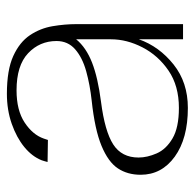

<svg xmlns="http://www.w3.org/2000/svg" viewBox="-24 -527 565 557"><g transform="rotate(-90 258.5 -248.5)"><path d="M224 14Q135 14 82.5 -24Q30 -62 30 -123Q30 -161 48.5 -189Q67 -217 114 -236.5Q161 -256 245 -265Q291 -270 330.5 -281Q370 -292 394 -313Q418 -334 418 -367Q418 -416 382.5 -449.5Q347 -483 275 -483Q217 -483 181.5 -459.5Q146 -436 135 -404Q134 -401 133 -398Q132 -395 131 -392L67 -393Q68 -398 69.5 -402Q71 -406 72 -410Q83 -438 110.5 -460.5Q138 -483 178 -497Q218 -511 265 -511Q334 -511 374.5 -492.5Q415 -474 435 -444Q455 -414 461 -378.5Q467 -343 467 -310V0H423V-128Q402 -69 350 -27.5Q298 14 224 14ZM224 -12Q288 -12 332 -42Q376 -72 399.5 -117.5Q423 -163 423 -209V-310Q399 -281 355.5 -264Q312 -247 242 -238Q156 -227 118 -202.5Q80 -178 80 -129Q80 -104 92 -76.5Q104 -49 135.5 -30.5Q167 -12 224 -12Z"/></g></svg>

Font: Panamera Light
Style: Regular
Weight: 300
Designer: Bastien Sozeau
Foundry: NBR — Bastien Sozeau
Version: Version 3.002; ttfautohint (v1.8.4.7-5d5b);gftools[0.9.33]